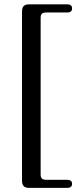

<svg xmlns="http://www.w3.org/2000/svg" viewBox="-20 -760 367 907"><path d="M172 -677V65Q172 78 178.5 83.8Q185 89.5 199 89.5H297.5Q320.5 89.5 320.5 109Q320.5 117.5 314.8 122.5Q309 127.5 297.5 127.5H117Q99.5 127.5 91.8 119.2Q84 111 84 93.5V-705.5Q84 -723 91.8 -731.2Q99.5 -739.5 117 -739.5H297.5Q309 -739.5 314.8 -734.5Q320.5 -729.5 320.5 -720.5Q320.5 -701 297.5 -701H199Q185 -701 178.5 -695.5Q172 -690 172 -677Z"/></svg>

Font: Fraunces 12pt
Style: Regular
Weight: 400
Version: Version 1.000;[b76b70a41]